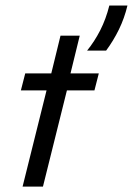

<svg xmlns="http://www.w3.org/2000/svg" viewBox="-20 -687 489 707"><path d="M63.2 0 151.4 -354.2H56.9L72.9 -416.7H168.8L202.8 -555.6H273.6L239.6 -416.7H343.8L327.8 -354.2H226.4L138.2 0ZM300.7 -500.7Q327.8 -534 349 -575.3Q370.1 -616.7 382.6 -666.7H449.3Q438.2 -620.1 418.1 -578.8Q397.9 -537.5 370.8 -500.7Z"/></svg>

Font: Afacad
Style: Italic
Weight: 400
Italic angle: -14°
Designer: Kristian Moeller
Foundry: Dicotype
Version: Version 1.000